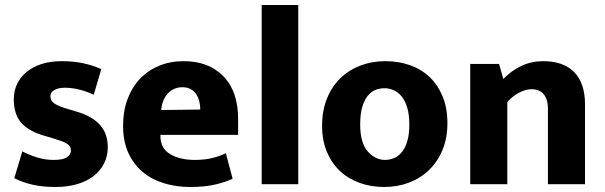

<svg xmlns="http://www.w3.org/2000/svg" viewBox="-20 -735 2412 766"><path d="M354 -357Q327 -370 297 -377.5Q267 -385 239 -385Q213 -385 197 -376Q181 -367 181 -351Q181 -334 196.5 -322.5Q212 -311 258 -298L288 -289Q348 -271 379 -236.5Q410 -202 410 -148Q410 -112 395 -82.5Q380 -53 352.5 -32Q325 -11 286.5 0Q248 11 201 11Q150 11 110.5 2Q71 -7 37 -24L69 -131Q98 -116 129.5 -106.5Q161 -97 194 -97Q232 -97 247.5 -108Q263 -119 263 -134Q263 -143 259.5 -149.5Q256 -156 247 -162Q238 -168 221.5 -173.5Q205 -179 179 -187L148 -196Q89 -215 62 -248.5Q35 -282 35 -339Q35 -372 48 -399.5Q61 -427 85.5 -447.5Q110 -468 145.5 -479.5Q181 -491 227 -491Q273 -491 312.5 -482.5Q352 -474 384 -459Z M930 -197H620V-193Q620 -143 659 -120Q698 -97 757 -97Q798 -97 829 -105Q860 -113 881 -124L908 -22Q881 -9 839.5 1Q798 11 738 11Q684 11 635.5 -3.5Q587 -18 550.5 -48Q514 -78 492.5 -124Q471 -170 471 -234Q471 -291 488.5 -338.5Q506 -386 538 -420Q570 -454 614.5 -472.5Q659 -491 713 -491Q812 -491 871 -431Q930 -371 930 -260ZM779 -298Q779 -315 775 -331Q771 -347 762.5 -359.5Q754 -372 740.5 -379.5Q727 -387 708 -387Q673 -387 650 -362.5Q627 -338 623 -296Z M1024 0V-715H1170V0Z M1765 -243Q1765 -184 1745.5 -137Q1726 -90 1692 -57Q1658 -24 1612 -6.5Q1566 11 1513 11Q1460 11 1414.5 -5.5Q1369 -22 1336 -53Q1303 -84 1284 -129.5Q1265 -175 1265 -233Q1265 -294 1284.5 -342Q1304 -390 1338 -423Q1372 -456 1418 -473.5Q1464 -491 1517 -491Q1570 -491 1615.5 -475Q1661 -459 1694 -427.5Q1727 -396 1746 -350Q1765 -304 1765 -243ZM1613 -238Q1613 -277 1605 -304.5Q1597 -332 1583 -349.5Q1569 -367 1551 -375Q1533 -383 1514 -383Q1495 -383 1477.5 -376Q1460 -369 1446.5 -352Q1433 -335 1425 -307.5Q1417 -280 1417 -238Q1417 -165 1447 -131Q1477 -97 1516 -97Q1535 -97 1552.5 -104.5Q1570 -112 1583.5 -128.5Q1597 -145 1605 -172Q1613 -199 1613 -238Z M2004 0H1856V-480H1971L1988 -420Q2020 -453 2060 -472Q2100 -491 2147 -491Q2228 -491 2271 -447Q2314 -403 2314 -318V0H2166V-303Q2166 -338 2149.5 -358.5Q2133 -379 2101 -379Q2077 -379 2050.5 -365Q2024 -351 2004 -328Z"/></svg>

Font: Mukta Vaani ExtraBold
Style: Regular
Weight: 800
Designer: Noopur Datye, Girish Dalvi, Yashodeep Gholap, Pallavi Karambelkar
Foundry: Ek Type
Version: Version 2.538;PS 1.000;hotconv 16.6.51;makeotf.lib2.5.65220;